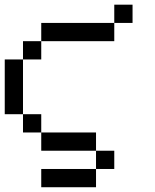

<svg xmlns="http://www.w3.org/2000/svg" viewBox="-20 -712 655 809"><path d="M461.5 -692.3H538.5V-615.4H461.5ZM153.8 0H384.6V76.9H153.8ZM76.9 -153.8V-230.8H153.8V-153.8ZM0 -230.8V-461.5H76.9V-230.8ZM76.9 -461.5V-538.5H153.8V-461.5ZM153.8 -538.5V-615.4H461.5V-538.5ZM153.8 -76.9V-153.8H384.6V-76.9H461.5V0H384.6V-76.9Z"/></svg>

Font: Mintsoda - Lime Green 13x16
Style: Regular
Weight: 400
Designer: Mintsoda-15
Version: Version 1.0